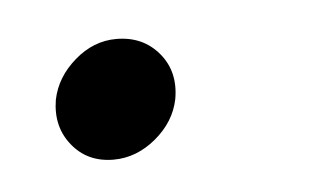

<svg xmlns="http://www.w3.org/2000/svg" viewBox="-26 -130 281 168"><g transform="rotate(-5 114.5 -46.5)"><path d="M80.1 -99.1Q103.5 -99.1 117.4 -82.5Q131.3 -65.9 127 -42Q123 -22.5 106 -8.3Q88.9 5.9 68.8 5.9Q45.9 5.9 32.5 -10.7Q19 -27.3 22.9 -50.8Q26.9 -70.3 43.5 -84.7Q60.1 -99.1 80.1 -99.1Z"/></g></svg>

Font: Stilu Light
Style: Italic
Weight: 300
Italic angle: -10°
Designer: Genilson Lima Santos
Foundry: Genilson Lima Santos
Version: Version 1.200;PS 001.200;hotconv 1.0.88;makeotf.lib2.5.64775